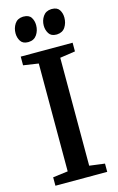

<svg xmlns="http://www.w3.org/2000/svg" viewBox="-142 -1010 655 1067"><g transform="rotate(-15 186.0 -477.0)"><path d="M98 -810Q68 -810 55.2 -830Q42.5 -850 42.5 -875.5Q42.5 -905 58 -928.8Q73.5 -952.5 105 -954H109Q140 -954 152.5 -934.8Q165 -915.5 165 -890Q165 -859 148.8 -835Q132.5 -811 101 -810ZM260.5 -810Q230.5 -810 217.8 -830.5Q205 -851 205 -876Q205 -905.5 221 -929Q237 -952.5 268.5 -954H272Q302.5 -954 315 -934.8Q327.5 -915.5 327.5 -890Q327.5 -859 312 -835.2Q296.5 -811.5 264.5 -810ZM124 -59.5V-680L37 -693V-743H335.5V-693L247.5 -680V-59L335.5 -47.5V0H37.5V-48.5Z"/></g></svg>

Font: Merriweather 36pt SemiBold
Style: Regular
Weight: 600
Version: Version 2.100